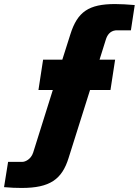

<svg xmlns="http://www.w3.org/2000/svg" viewBox="-57 -725 686 949"><path d="M515 -575H590L609 -700C573 -703 540 -705 512 -705C382 -705 326 -667 291 -556L251 -430H156L133 -280H204L107 29C96 63 67 75 54 75H-17L-37 200C-5 203 24 204 50 204C189 204 249 162 282 56L388 -280H489L512 -430H435L466 -529C473 -552 487 -572 515 -575Z"/></svg>

Font: Arthouse Owned Black
Style: Italic
Weight: 900
Italic angle: -10°
Designer: Jeremy Tribby
Foundry: Tribby Type
Version: Version 1.000;PS 001.000;hotconv 1.0.88;makeotf.lib2.5.64775